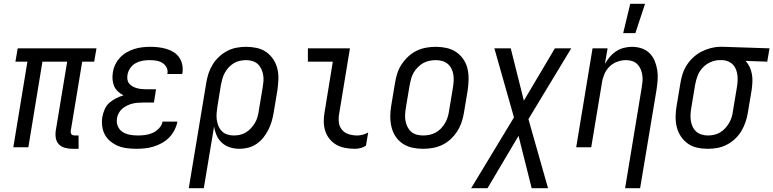

<svg xmlns="http://www.w3.org/2000/svg" viewBox="-20 -774 4064 1009"><path d="M393 8H361Q341 8 322 3Q303 -2 290 -15Q277 -28 273.5 -47.5Q270 -67 273 -87L333 -450H203L129 0H50L124 -450H61L73 -520H487L475 -450H412L352 -87Q351 -82 352 -77Q353 -72 355.5 -68.5Q358 -65 363 -63.5Q368 -62 373 -62H393Z M698 8Q673 8 648 5Q623 2 601 -7Q579 -16 560.5 -31Q542 -46 531 -66.5Q520 -87 517 -111.5Q514 -136 518 -161Q522 -181 530.5 -200.5Q539 -220 555 -234Q571 -248 590 -257.5Q609 -267 629 -273Q613 -281 600 -293Q587 -305 580 -321Q573 -337 571.5 -355.5Q570 -374 573 -393Q576 -414 585.5 -434Q595 -454 610 -470.5Q625 -487 645 -498.5Q665 -510 685.5 -516.5Q706 -523 727.5 -525.5Q749 -528 770 -528Q792 -528 813 -525.5Q834 -523 854.5 -517Q875 -511 892.5 -500Q910 -489 921.5 -472.5Q933 -456 937.5 -435Q942 -414 939 -392L937 -385H859L860 -388Q863 -406 854.5 -421Q846 -436 831.5 -444.5Q817 -453 799.5 -455.5Q782 -458 764 -458Q746 -458 727.5 -454.5Q709 -451 692 -441.5Q675 -432 664 -415.5Q653 -399 650 -381Q648 -369 649.5 -357Q651 -345 658 -336Q665 -327 675 -321Q685 -315 696.5 -311.5Q708 -308 720 -306.5Q732 -305 744 -305H800L789 -235H733Q719 -235 704.5 -234Q690 -233 676 -229.5Q662 -226 648.5 -219.5Q635 -213 623.5 -203.5Q612 -194 604.5 -180.5Q597 -167 595 -153Q591 -131 599 -111.5Q607 -92 623.5 -81Q640 -70 661 -66Q682 -62 704 -62Q723 -62 743 -64.5Q763 -67 782 -75.5Q801 -84 816 -100Q831 -116 834 -135H912V-134Q908 -112 897 -90.5Q886 -69 869.5 -52Q853 -35 832 -23Q811 -11 788 -4Q765 3 742.5 5.5Q720 8 698 8Z M1051 215H972L1064 -339Q1068 -364 1076 -388.5Q1084 -413 1098 -435.5Q1112 -458 1132 -476.5Q1152 -495 1175.5 -507Q1199 -519 1224 -523.5Q1249 -528 1273 -528Q1302 -528 1329.5 -522Q1357 -516 1379 -500.5Q1401 -485 1416 -462.5Q1431 -440 1437.5 -413.5Q1444 -387 1443 -358Q1442 -329 1438 -301L1418 -181Q1414 -158 1407.5 -135.5Q1401 -113 1390 -91.5Q1379 -70 1364 -51Q1349 -32 1328.5 -18Q1308 -4 1285 2Q1262 8 1239 8Q1213 8 1189 0.5Q1165 -7 1147 -23Q1129 -39 1119 -61.5Q1109 -84 1105 -109ZM1208 -62Q1224 -62 1240.5 -65.5Q1257 -69 1272 -78Q1287 -87 1299 -100Q1311 -113 1320 -128.5Q1329 -144 1333.5 -160Q1338 -176 1340 -192L1360 -312Q1363 -329 1364.5 -346.5Q1366 -364 1363 -380.5Q1360 -397 1353 -412Q1346 -427 1334.5 -437.5Q1323 -448 1307 -453Q1291 -458 1274 -458Q1258 -458 1241 -454.5Q1224 -451 1209 -442Q1194 -433 1182 -420Q1170 -407 1161.5 -391.5Q1153 -376 1148.5 -360Q1144 -344 1141 -328L1123 -217Q1120 -199 1118.5 -181Q1117 -163 1119 -146Q1121 -129 1127.5 -113Q1134 -97 1145.5 -85Q1157 -73 1173.5 -67.5Q1190 -62 1208 -62Z M1846 8Q1820 8 1795 3.5Q1770 -1 1749 -12.5Q1728 -24 1712.5 -43Q1697 -62 1689.5 -85Q1682 -108 1681.5 -134Q1681 -160 1686 -186L1729 -450H1598V-520H1819L1762 -174Q1758 -151 1761 -129Q1764 -107 1778 -91Q1792 -75 1813.5 -68.5Q1835 -62 1858 -62Q1872 -62 1886.5 -66Q1901 -70 1915 -78L1903 -8Q1890 0 1875 4Q1860 8 1846 8Z M2203 8Q2174 8 2146.5 2Q2119 -4 2096.5 -19Q2074 -34 2059 -56.5Q2044 -79 2037.5 -106Q2031 -133 2031 -161.5Q2031 -190 2036 -219L2056 -339Q2060 -364 2068 -389Q2076 -414 2091 -436.5Q2106 -459 2126 -477.5Q2146 -496 2170 -507.5Q2194 -519 2219.5 -523.5Q2245 -528 2270 -528Q2299 -528 2326.5 -522Q2354 -516 2376.5 -501Q2399 -486 2414.5 -463.5Q2430 -441 2436.5 -414Q2443 -387 2442.5 -358.5Q2442 -330 2438 -301L2418 -181Q2414 -156 2405.5 -131Q2397 -106 2382.5 -83.5Q2368 -61 2348 -42.5Q2328 -24 2304 -12.5Q2280 -1 2254 3.5Q2228 8 2203 8ZM2204 -62Q2220 -62 2237 -65.5Q2254 -69 2269.5 -77.5Q2285 -86 2297.5 -99Q2310 -112 2319 -127.5Q2328 -143 2333 -159.5Q2338 -176 2340 -192L2360 -312Q2363 -330 2364 -347.5Q2365 -365 2362.5 -381.5Q2360 -398 2352.5 -413Q2345 -428 2332.5 -438.5Q2320 -449 2304 -453.5Q2288 -458 2270 -458Q2254 -458 2236.5 -454.5Q2219 -451 2204 -442.5Q2189 -434 2176 -421Q2163 -408 2154 -392.5Q2145 -377 2140.5 -360.5Q2136 -344 2133 -328L2113 -208Q2110 -190 2109 -172.5Q2108 -155 2111 -138.5Q2114 -122 2121.5 -107Q2129 -92 2141 -81.5Q2153 -71 2169.5 -66.5Q2186 -62 2204 -62Z M2456 215 2681 -157 2578 -520H2664L2733 -245L2896 -520H2982L2757 -148L2860 215H2774L2705 -60L2542 215Z M3265 215 3352 -312Q3355 -329 3356.5 -346Q3358 -363 3355.5 -379.5Q3353 -396 3346.5 -411Q3340 -426 3329 -437Q3318 -448 3302.5 -453Q3287 -458 3270 -458Q3247 -458 3223.5 -449.5Q3200 -441 3182.5 -423.5Q3165 -406 3155.5 -383Q3146 -360 3143 -337L3087 0H3008L3094 -520H3173L3159 -438Q3170 -458 3184.5 -475Q3199 -492 3218 -504.5Q3237 -517 3258.5 -522.5Q3280 -528 3301 -528Q3327 -528 3351.5 -520Q3376 -512 3393.5 -494.5Q3411 -477 3420.5 -454Q3430 -431 3434 -405.5Q3438 -380 3436 -353.5Q3434 -327 3430 -301L3344 215ZM3255 -600 3292 -754H3370L3319 -600Z M3700 8Q3671 8 3643.5 2Q3616 -4 3594.5 -19.5Q3573 -35 3558 -57.5Q3543 -80 3536.5 -106.5Q3530 -133 3530.5 -162Q3531 -191 3536 -219L3556 -339Q3560 -364 3568 -388Q3576 -412 3590.5 -434Q3605 -456 3625 -474Q3645 -492 3668 -503.5Q3691 -515 3716 -521.5Q3741 -528 3765 -528H3781L4024 -520L4012 -450L3898 -454Q3911 -440 3919.5 -422Q3928 -404 3931.5 -384Q3935 -364 3934 -343Q3933 -322 3930 -301L3910 -181Q3906 -156 3897.5 -131.5Q3889 -107 3875.5 -84.5Q3862 -62 3842 -43.5Q3822 -25 3798.5 -13Q3775 -1 3749.5 3.5Q3724 8 3700 8ZM3700 -62Q3716 -62 3732.5 -65.5Q3749 -69 3764 -78Q3779 -87 3791 -100Q3803 -113 3812 -128.5Q3821 -144 3825.5 -160Q3830 -176 3832 -192L3852 -312Q3855 -328 3856 -344.5Q3857 -361 3855.5 -376.5Q3854 -392 3848.5 -407Q3843 -422 3833 -433Q3823 -444 3808.5 -450.5Q3794 -457 3779 -458H3762Q3738 -458 3714 -447.5Q3690 -437 3672.5 -418Q3655 -399 3646 -375.5Q3637 -352 3633 -328L3613 -208Q3610 -191 3609 -173.5Q3608 -156 3610.5 -139.5Q3613 -123 3620 -108Q3627 -93 3639 -82.5Q3651 -72 3667 -67Q3683 -62 3700 -62Z"/></svg>

Font: Iosevka Oblique
Style: Regular
Weight: 400
Italic angle: -9°
Monospace: yes
Designer: Belleve Invis
Foundry: Belleve Invis
Version: Version 32.5.0; ttfautohint (v1.8.4)